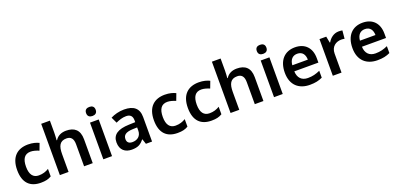

<svg xmlns="http://www.w3.org/2000/svg" viewBox="10 -1711 5529 2673"><g transform="rotate(-20 2774.5 -375.0)"><path d="M300 10C371 10 414 -1 457 -27V-138C414 -112 369 -96 308 -96C225 -96 180 -154 180 -269C180 -387 222 -447 310 -447C349 -447 391 -434 433 -417L471 -518C433 -537 379 -553 311 -553C157 -553 48 -468 48 -268C48 -76 144 10 300 10Z M712 -582V-760H583V0H712V-264C712 -383 743 -449 843 -449C910 -449 942 -408 942 -327V0H1070V-354C1070 -493 996 -552 874 -552C806 -552 748 -527 713 -471H706C708 -492 712 -538 712 -582Z M1292 -752C1253 -752 1221 -735 1221 -685C1221 -636 1253 -618 1292 -618C1331 -618 1363 -636 1363 -685C1363 -735 1331 -752 1292 -752ZM1356 -543H1227V0H1356Z M1733 -553C1659 -553 1587 -533 1533 -505L1575 -416C1623 -438 1674 -456 1728 -456C1786 -456 1821 -429 1821 -361V-334L1728 -331C1561 -326 1479 -271 1479 -158C1479 -43 1551 10 1648 10C1739 10 1782 -16 1829 -75H1833L1858 0H1949V-364C1949 -493 1874 -553 1733 -553ZM1756 -254 1821 -256V-210C1821 -129 1765 -86 1692 -86C1644 -86 1612 -107 1612 -157C1612 -215 1647 -250 1756 -254Z M2326 10C2397 10 2440 -1 2483 -27V-138C2440 -112 2395 -96 2334 -96C2251 -96 2206 -154 2206 -269C2206 -387 2248 -447 2336 -447C2375 -447 2417 -434 2459 -417L2497 -518C2459 -537 2405 -553 2337 -553C2183 -553 2074 -468 2074 -268C2074 -76 2170 10 2326 10Z M2829 10C2900 10 2943 -1 2986 -27V-138C2943 -112 2898 -96 2837 -96C2754 -96 2709 -154 2709 -269C2709 -387 2751 -447 2839 -447C2878 -447 2920 -434 2962 -417L3000 -518C2962 -537 2908 -553 2840 -553C2686 -553 2577 -468 2577 -268C2577 -76 2673 10 2829 10Z M3241 -582V-760H3112V0H3241V-264C3241 -383 3272 -449 3372 -449C3439 -449 3471 -408 3471 -327V0H3599V-354C3599 -493 3525 -552 3403 -552C3335 -552 3277 -527 3242 -471H3235C3237 -492 3241 -538 3241 -582Z M3821 -752C3782 -752 3750 -735 3750 -685C3750 -636 3782 -618 3821 -618C3860 -618 3892 -636 3892 -685C3892 -735 3860 -752 3821 -752ZM3885 -543H3756V0H3885Z M4264 -553C4114 -553 4013 -453 4013 -267C4013 -82 4126 10 4286 10C4366 10 4418 -2 4473 -28V-130C4413 -103 4361 -89 4292 -89C4200 -89 4147 -145 4144 -241H4501V-307C4501 -461 4411 -553 4264 -553ZM4265 -458C4341 -458 4376 -405 4377 -330H4147C4154 -415 4198 -458 4265 -458Z M4914 -553C4840 -553 4783 -506 4751 -449H4745L4727 -543H4627V0H4756V-281C4756 -385 4830 -433 4909 -433C4923 -433 4945 -431 4957 -428L4968 -548C4954 -551 4931 -553 4914 -553Z M5266 -553C5116 -553 5015 -453 5015 -267C5015 -82 5128 10 5288 10C5368 10 5420 -2 5475 -28V-130C5415 -103 5363 -89 5294 -89C5202 -89 5149 -145 5146 -241H5503V-307C5503 -461 5413 -553 5266 -553ZM5267 -458C5343 -458 5378 -405 5379 -330H5149C5156 -415 5200 -458 5267 -458Z"/></g></svg>

Font: Noto Kufi Arabic SemiBold
Style: Regular
Weight: 600
Designer: Monotype Design Team, David Williams, Khaled Hosny
Foundry: Google LLC
Version: Version 2.109